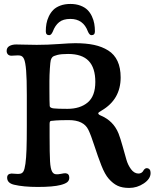

<svg xmlns="http://www.w3.org/2000/svg" viewBox="-20 -924 784 958"><path d="M453.6 -767.6Q453.6 -748.5 436.5 -748.5Q426.3 -748.5 418.5 -767.1Q395.5 -829.6 331.1 -829.6Q294.9 -829.6 274.9 -813.2Q254.9 -796.9 243.7 -767.1Q235.8 -748.5 225.6 -748.5Q208.5 -748.5 208.5 -767.6Q208.5 -787.6 211.7 -805.7Q214.8 -823.7 223.6 -842.3Q232.4 -860.8 245.6 -874.3Q258.8 -887.7 280.8 -896Q302.7 -904.3 331.1 -904.3Q359.4 -904.3 381.3 -896Q403.3 -887.7 416.7 -874.3Q430.2 -860.8 438.7 -842.3Q447.3 -823.7 450.4 -805.7Q453.6 -787.6 453.6 -767.6ZM227.5 -306.2V-245.6Q227.5 -156.2 229.7 -118.9Q231.9 -81.5 240.2 -67.4Q246.6 -56.2 257.6 -54.7Q268.6 -53.2 284.4 -56.6Q300.3 -60.1 307.6 -59.6Q325.7 -57.6 325.7 -37.1Q325.7 -23.9 316.2 -15.6Q306.6 -7.3 282.7 -1Q244.6 8.8 168.5 8.8Q96.7 8.8 49.8 -2.4Q15.6 -10.7 15.6 -37.6Q15.6 -56.6 37.1 -58.1Q40.5 -58.6 56.2 -56.9Q71.8 -55.2 80.1 -57.1Q90.8 -58.6 96.9 -68.8Q103 -79.1 106.9 -107.2Q110.8 -135.3 112.3 -179Q113.8 -222.7 113.8 -296.9V-449.7Q113.8 -530.3 110.4 -572Q106.9 -613.8 99.9 -629.6Q92.8 -645.5 78.6 -647Q70.8 -648.4 55.9 -647Q41 -645.5 36.1 -646Q24.9 -646.5 19 -653.1Q13.2 -659.7 13.2 -669.9Q13.2 -686.5 26.9 -694.3Q40.5 -702.1 61 -702.1Q77.1 -702.1 106.4 -701.2Q135.7 -700.2 163.1 -700.2Q216.3 -700.2 272.7 -704.3Q329.1 -708.5 355.5 -708.5Q409.2 -708.5 449.2 -700Q489.3 -691.4 520 -672.1Q550.8 -652.8 566.4 -619.1Q582 -585.4 582 -537.6Q582 -428.2 487.3 -372.6Q470.2 -363.3 470.2 -358.9Q470.2 -352.5 483.4 -347.2Q545.9 -320.8 571.3 -258.3Q580.6 -234.4 592 -193.6Q603.5 -152.8 610.8 -127Q618.2 -101.1 633.5 -80.1Q648.9 -59.1 669.4 -58.1Q678.7 -57.6 685.3 -61.8Q691.9 -65.9 694.6 -71.3Q697.3 -76.7 701.9 -80.8Q706.5 -85 712.4 -85Q731.4 -83.5 731.4 -61Q731.4 -31.7 697.8 -9Q664.1 13.7 624.5 13.7Q589.8 13.7 566.9 2.9Q543.9 -7.8 522.5 -32.2Q503.4 -53.7 485.8 -98.4Q468.3 -143.1 450.9 -196.8Q433.6 -250.5 420.9 -276.4Q397.5 -324.7 323.2 -324.7Q301.8 -324.7 284.4 -324.2Q267.1 -323.7 259 -323Q251 -322.3 243.7 -321.5Q236.3 -320.8 235.4 -320.8Q227.5 -320.8 227.5 -306.2ZM315.9 -380.9Q379.9 -380.9 417.7 -412.8Q455.6 -444.8 455.6 -515.1Q455.6 -585.4 422.4 -620.1Q389.2 -654.8 319.8 -654.8Q285.6 -654.8 266.4 -649.9Q247.1 -645 241.7 -639.4Q236.3 -633.8 233.4 -624Q231 -615.2 228.8 -581.8Q226.6 -548.3 226.6 -519.5V-481.9Q226.6 -414.1 228 -395Q229 -385.3 248 -383.1Q267.1 -380.9 315.9 -380.9Z"/></svg>

Font: Cooper* Medium
Style: Regular
Weight: 500
Designer: Owen Earl
Foundry: indestructible type*
Version: Version 0.001